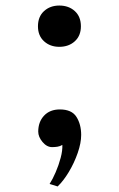

<svg xmlns="http://www.w3.org/2000/svg" viewBox="-20 -536 430 693"><path d="M273 -49Q273 -20 260.5 16Q248 52 228.5 84.5Q209 117 188 137L159 128Q170 111 181 85.5Q192 60 199 33.5Q206 7 205 -13Q197 -8 187.5 -6.5Q178 -5 168 -5Q149 -5 133.5 -23.5Q118 -42 118 -61Q118 -96 139 -118.5Q160 -141 196 -141Q239 -141 256 -114Q273 -87 273 -49ZM272 -441Q272 -407 250 -387Q228 -367 194 -367Q161 -367 139 -387Q117 -407 117 -441Q117 -476 139 -496Q161 -516 194 -516Q228 -516 250 -496Q272 -476 272 -441Z"/></svg>

Font: Kaisei Opti
Style: Bold
Weight: 700
Designer: Font-Kai, 金井和夫
Foundry: KAZUO KANAI
Version: Version 5.003